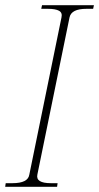

<svg xmlns="http://www.w3.org/2000/svg" viewBox="-27 -720 382 740"><path d="M-5 -14H21Q81 -14 86 -47L210 -653Q214 -671 200.5 -678.5Q187 -686 158 -686H132L135 -700H335L332 -686H306Q248 -686 241 -653L117 -47Q110 -14 169 -14H195L193 0H-7Z"/></svg>

Font: Taviraj Thin
Style: Italic
Weight: 250
Italic angle: -12°
Designer: Katatrad Team
Foundry: CadsonDemak
Version: Version 1.001